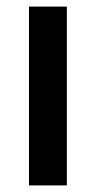

<svg xmlns="http://www.w3.org/2000/svg" viewBox="-20 -656 291 583"><path d="M183 -93H68V-636H183Z"/></svg>

Font: Noto Sans Kannada UI Condensed SemiBold
Style: Regular
Weight: 600
Width: 3
Designer: Jelle Bosma - Monotype Design Team
Foundry: Monotype Imaging Inc.
Version: Version 2.005; ttfautohint (v1.8.4.7-5d5b)